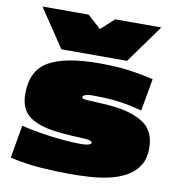

<svg xmlns="http://www.w3.org/2000/svg" viewBox="-87 -870 893 959"><g transform="rotate(10 359.5 -390.0)"><path d="M26 -19 55 -186Q98 -175 153.5 -166Q209 -157 264 -152Q319 -147 357 -147Q382 -147 396.5 -151Q411 -155 411 -162Q411 -173 381.5 -175.5Q352 -178 305 -180Q258 -182 205 -190Q122 -204 82 -239.5Q42 -275 42 -348Q42 -464 124.5 -512Q207 -560 381 -560Q466 -560 529.5 -551.5Q593 -543 656 -528L627 -364Q593 -373 559.5 -380Q526 -387 482.5 -391.5Q439 -396 375 -396Q353 -396 339.5 -391.5Q326 -387 326 -379Q326 -372 337.5 -370Q349 -368 378.5 -367Q408 -366 462 -362Q572 -354 635.5 -314.5Q699 -275 699 -186Q699 -131 676 -95.5Q653 -60 614 -38.5Q575 -17 527 -6.5Q479 4 428.5 7Q378 10 332 10Q259 10 183 4.5Q107 -1 26 -19ZM654 -790 514 -596H181L51 -790H285L353 -729L420 -790Z"/></g></svg>

Font: Georama ExtraExtended Black
Style: Regular
Weight: 900
Width: 8
Designer: Jean-Baptiste Levee
Foundry: Production Type
Version: Version 1.000